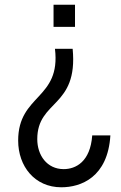

<svg xmlns="http://www.w3.org/2000/svg" viewBox="-20 -574 514 814"><path d="M298 -554H207V-460H298ZM288 -367H213C239 -152 57 -175 57 22C57 131 127 220 240 220C323 220 437 178 448 0H371C363 112 301 143 250 143C179 143 138 84 138 16C138 -151 312 -117 288 -367Z"/></svg>

Font: Bithumb Trading Sans
Style: Regular
Weight: 400
Designer: HamHyungwon
Foundry: Bithumb
Version: Version 1.300;FEAKit 1.0